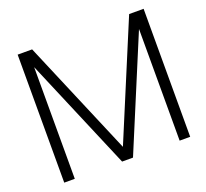

<svg xmlns="http://www.w3.org/2000/svg" viewBox="-128 -906 1138 1060"><g transform="rotate(-20 441.5 -376.0)"><path d="M76 0V-752H161L448 -75L731 -752H816V0H754V-656L480 0H416L138 -656V0Z"/></g></svg>

Font: Milkman
Style: Regular
Weight: 300
Designer: Giulia Boggio / Martin Desinde
Version: Version 1.000